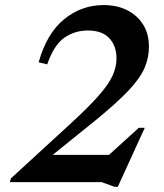

<svg xmlns="http://www.w3.org/2000/svg" viewBox="-20 -702 632 740"><path d="M162 -454 129 -462Q160.5 -574 227.5 -628.2Q294.5 -682.5 379.5 -682.5Q456.5 -682.5 505.2 -638.8Q554 -595 554 -522.5Q554 -479 537 -439.8Q520 -400.5 475.5 -353.2Q431 -306 348.5 -238.5L183 -105H400L515 -209.5H538L434 18H421.5L372 0H18L22 -14.5L245 -219Q320 -287.5 359.8 -332.8Q399.5 -378 414.2 -411.2Q429 -444.5 429 -476Q429 -525.5 401 -555Q373 -584.5 319 -584.5Q267.5 -584.5 227.5 -556.2Q187.5 -528 162 -454Z"/></svg>

Font: Newsreader 16pt SemiBold
Style: Italic
Weight: 600
Italic angle: -17°
Designer: Hugues Gentile
Foundry: Production Type
Version: Version 1.003; ttfautohint (v1.8.3)